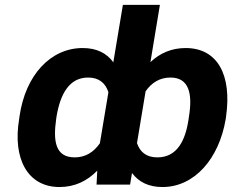

<svg xmlns="http://www.w3.org/2000/svg" viewBox="-20 -747 992 777"><path d="M893.5 -265.6 894.9 -275.6C918.7 -443.2 860.8 -552.6 731.2 -552.6C674.4 -552.6 627.5 -532 588.8 -495.7L627.1 -727.3H477.3L438.6 -495C411.9 -531.6 371.8 -552.6 314.6 -552.6C184.7 -552.6 82.7 -443.2 58.9 -275.6L57.5 -265.6C30.5 -104.4 92 9.9 220.9 9.9C283 9.9 333.1 -14.9 373.6 -56.5L370.7 0H506.4L514.2 -46.9C540.8 -11 581 9.9 637.4 9.9C767 9.9 866.5 -104.4 893.5 -265.6ZM207.4 -265.6 208.8 -275.6C224.4 -368.6 261.4 -433.2 336.6 -433.2C380.3 -433.2 406.6 -411.2 418.7 -373.9L384.2 -167.3C359.7 -131.7 326.3 -110.1 282.3 -110.1C202.1 -110.1 195 -179 207.4 -265.6ZM534.4 -168 569.2 -377.5C593.4 -412.6 627.1 -433.2 669.7 -433.2C744.7 -433.2 759.9 -368.6 744.7 -275.6L743.3 -265.6C730.8 -179 697.1 -110.1 616.8 -110.1C572.4 -110.1 546.5 -131.7 534.4 -168Z"/></svg>

Font: Margiela Sans
Style: Bold Italic
Weight: 700
Italic angle: -9.39999°
Designer: Stefan Endress, Andreas Faust
Version: Version 1.100;FEAKit 1.0